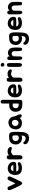

<svg xmlns="http://www.w3.org/2000/svg" viewBox="2636 -3378 969 6282"><g transform="rotate(-90 3121.0 -237.5)"><path d="M485 -438Q489 -426 487 -411Q485 -396 480 -380.5Q475 -365 468.5 -350.5Q462 -336 457 -325Q431 -272 408 -221Q385 -170 354 -110Q348 -98 340.5 -81.5Q333 -65 324 -49.5Q315 -34 304.5 -21Q294 -8 282 -2Q272 4 262 3Q254 5 244 -2Q232 -8 221.5 -21Q211 -34 202 -49.5Q193 -65 185.5 -81.5Q178 -98 172 -110Q160 -133 149.5 -153Q139 -173 127.5 -196.5Q116 -220 102 -250.5Q88 -281 69 -325Q64 -337 58 -350Q52 -363 47.5 -378Q43 -393 41.5 -408.5Q40 -424 43 -440Q46 -455 58 -464Q70 -473 85 -476Q100 -479 115 -475.5Q130 -472 139 -462Q148 -453 156 -438Q164 -423 171.5 -406.5Q179 -390 185.5 -373.5Q192 -357 198 -345Q212 -316 229.5 -282Q247 -248 261 -219Q271 -242 279 -257.5Q287 -273 294.5 -288Q302 -303 310.5 -321Q319 -339 332 -367Q344 -393 356.5 -418Q369 -443 387 -462Q396 -472 410 -475.5Q424 -479 439 -476Q454 -473 466.5 -463.5Q479 -454 485 -438Z M884 -137Q896 -140 908.5 -141Q921 -142 931.5 -138Q942 -134 949 -124.5Q956 -115 956 -98Q956 -86 950 -75Q944 -64 935 -55Q926 -46 915 -39.5Q904 -33 894 -29Q865 -16 827.5 -9Q790 -2 750 -4Q696 -6 646.5 -25.5Q597 -45 569 -90Q543 -134 538 -188Q533 -242 543 -290Q554 -348 580.5 -384.5Q607 -421 644 -443Q689 -469 745 -470Q801 -471 852 -448Q886 -433 913 -407.5Q940 -382 954 -346Q958 -337 960.5 -324Q963 -311 964 -296.5Q965 -282 964 -268Q963 -254 959 -243Q953 -225 944 -215Q935 -205 921 -200Q907 -195 887.5 -193.5Q868 -192 841 -191Q817 -190 796 -190Q775 -190 753 -190.5Q731 -191 707.5 -191.5Q684 -192 655 -193Q652 -173 660.5 -158.5Q669 -144 684 -134.5Q699 -125 718 -120Q737 -115 755 -114Q789 -112 820 -119.5Q851 -127 884 -137ZM841 -331Q822 -353 801 -363Q785 -370 767.5 -369.5Q750 -369 734 -364Q705 -357 685 -334Q683 -332 678 -324.5Q673 -317 668.5 -309Q664 -301 662 -294Q660 -287 664 -287H860Q859 -301 855 -310.5Q851 -320 841 -331Z M1046 -354Q1046 -366 1046 -381.5Q1046 -397 1047 -413.5Q1048 -430 1050.5 -445.5Q1053 -461 1058 -473Q1066 -491 1083 -497.5Q1100 -504 1120 -503Q1141 -503 1153 -496Q1165 -489 1171 -477.5Q1177 -466 1178.5 -451.5Q1180 -437 1180 -421Q1189 -437 1204.5 -447Q1220 -457 1236 -463Q1252 -469 1265 -471.5Q1278 -474 1280 -474Q1305 -476 1325.5 -475Q1346 -474 1371 -466Q1387 -460 1404 -449.5Q1421 -439 1434 -425Q1447 -411 1451.5 -394.5Q1456 -378 1447 -360Q1433 -335 1416 -335.5Q1399 -336 1379 -341Q1368 -343 1353 -350Q1338 -357 1327 -359Q1293 -364 1267 -354Q1241 -344 1222 -330Q1200 -313 1184 -291V-147Q1184 -120 1183.5 -91Q1183 -62 1175.5 -38.5Q1168 -15 1150.5 -0.5Q1133 14 1100 12Q1082 11 1068 -5.5Q1054 -22 1051 -38Q1049 -53 1048 -74Q1047 -95 1046.5 -118Q1046 -141 1046 -164.5Q1046 -188 1046 -208Z M1948 -189Q1948 -157 1946.5 -120Q1945 -83 1943 -51Q1943 -21 1940 9Q1938 35 1932 65.5Q1926 96 1915 122Q1901 156 1877 180.5Q1853 205 1815 216Q1783 224 1755 226.5Q1727 229 1695 225Q1674 222 1650 213.5Q1626 205 1605 192Q1584 179 1568 161.5Q1552 144 1546 122Q1539 95 1545.5 75Q1552 55 1566 46Q1580 37 1599 43Q1618 49 1635 74Q1647 92 1670 103Q1693 114 1719 116Q1745 118 1769.5 109.5Q1794 101 1808 80Q1818 65 1822.5 37Q1827 9 1828 -18Q1777 3 1723.5 -2.5Q1670 -8 1626.5 -35.5Q1583 -63 1556.5 -109.5Q1530 -156 1534 -215Q1537 -266 1555.5 -311Q1574 -356 1617 -386Q1652 -410 1696 -417.5Q1740 -425 1781 -425Q1805 -425 1828.5 -425Q1852 -425 1872 -419Q1892 -413 1908 -399Q1924 -385 1932 -358Q1945 -316 1946.5 -275Q1948 -234 1948 -189ZM1755 -106Q1765 -106 1774.5 -108Q1784 -110 1793 -113Q1810 -119 1818.5 -129Q1827 -139 1830 -151.5Q1833 -164 1832.5 -179Q1832 -194 1832 -210Q1832 -223 1831.5 -239Q1831 -255 1829 -269.5Q1827 -284 1823 -295Q1819 -306 1811 -309Q1797 -313 1779 -314.5Q1761 -316 1743 -314.5Q1725 -313 1708.5 -307.5Q1692 -302 1681 -293Q1666 -280 1658 -261Q1650 -242 1648.5 -221Q1647 -200 1651.5 -180Q1656 -160 1668 -144Q1682 -124 1706 -115Q1730 -106 1755 -106Z M2146 -421Q2176 -436 2209 -442.5Q2242 -449 2274.5 -445.5Q2307 -442 2337 -428.5Q2367 -415 2393 -390Q2419 -364 2433 -333Q2447 -302 2453 -264Q2457 -238 2466 -216Q2475 -194 2485.5 -172Q2496 -150 2505.5 -128Q2515 -106 2521 -82Q2526 -59 2517.5 -37.5Q2509 -16 2483 -11Q2468 -8 2454.5 -13.5Q2441 -19 2430 -29.5Q2419 -40 2410.5 -52.5Q2402 -65 2395 -76Q2372 -46 2345 -29.5Q2318 -13 2280 -8Q2248 -4 2219 -6Q2190 -8 2157 -17Q2114 -28 2086.5 -55.5Q2059 -83 2044.5 -119.5Q2030 -156 2029 -198Q2028 -240 2039 -281Q2053 -335 2081 -369Q2109 -403 2146 -421ZM2171 -304Q2157 -290 2149 -271Q2141 -252 2139.5 -231Q2138 -210 2143 -189Q2148 -168 2159 -152Q2169 -138 2193 -128.5Q2217 -119 2243 -117Q2273 -115 2295.5 -133Q2318 -151 2329.5 -178.5Q2341 -206 2340 -237.5Q2339 -269 2323 -295Q2311 -314 2291.5 -323Q2272 -332 2250 -332.5Q2228 -333 2206.5 -325.5Q2185 -318 2171 -304Z M2916 -699Q2935 -704 2949.5 -700.5Q2964 -697 2974.5 -687Q2985 -677 2990.5 -662Q2996 -647 2996 -629Q2997 -579 2996.5 -551Q2996 -523 2996 -502V-195Q2996 -141 2996 -105Q2996 -69 2992.5 -46.5Q2989 -24 2980.5 -13Q2972 -2 2955 2.5Q2938 7 2910.5 7Q2883 7 2842 7Q2734 7 2671.5 -44Q2609 -95 2605 -206Q2603 -254 2617 -294Q2631 -334 2658.5 -362.5Q2686 -391 2726.5 -406.5Q2767 -422 2819 -421H2874V-600Q2874 -616 2874 -631.5Q2874 -647 2877 -660.5Q2880 -674 2889 -684Q2898 -694 2916 -699ZM2742 -144Q2763 -115 2818 -112Q2829 -111 2839 -111.5Q2849 -112 2857 -114Q2866 -115 2874 -117V-302Q2839 -308 2810.5 -309.5Q2782 -311 2754 -289Q2739 -277 2731 -258.5Q2723 -240 2722 -219.5Q2721 -199 2726 -179Q2731 -159 2742 -144Z M3423 -137Q3435 -140 3447.5 -141Q3460 -142 3470.5 -138Q3481 -134 3488 -124.5Q3495 -115 3495 -98Q3495 -86 3489 -75Q3483 -64 3474 -55Q3465 -46 3454 -39.5Q3443 -33 3433 -29Q3404 -16 3366.5 -9Q3329 -2 3289 -4Q3235 -6 3185.5 -25.5Q3136 -45 3108 -90Q3082 -134 3077 -188Q3072 -242 3082 -290Q3093 -348 3119.5 -384.5Q3146 -421 3183 -443Q3228 -469 3284 -470Q3340 -471 3391 -448Q3425 -433 3452 -407.5Q3479 -382 3493 -346Q3497 -337 3499.5 -324Q3502 -311 3503 -296.5Q3504 -282 3503 -268Q3502 -254 3498 -243Q3492 -225 3483 -215Q3474 -205 3460 -200Q3446 -195 3426.5 -193.5Q3407 -192 3380 -191Q3356 -190 3335 -190Q3314 -190 3292 -190.5Q3270 -191 3246.5 -191.5Q3223 -192 3194 -193Q3191 -173 3199.5 -158.5Q3208 -144 3223 -134.5Q3238 -125 3257 -120Q3276 -115 3294 -114Q3328 -112 3359 -119.5Q3390 -127 3423 -137ZM3380 -331Q3361 -353 3340 -363Q3324 -370 3306.5 -369.5Q3289 -369 3273 -364Q3244 -357 3224 -334Q3222 -332 3217 -324.5Q3212 -317 3207.5 -309Q3203 -301 3201 -294Q3199 -287 3203 -287H3399Q3398 -301 3394 -310.5Q3390 -320 3380 -331Z M3585 -354Q3585 -366 3585 -381.5Q3585 -397 3586 -413.5Q3587 -430 3589.5 -445.5Q3592 -461 3597 -473Q3605 -491 3622 -497.5Q3639 -504 3659 -503Q3680 -503 3692 -496Q3704 -489 3710 -477.5Q3716 -466 3717.5 -451.5Q3719 -437 3719 -421Q3728 -437 3743.5 -447Q3759 -457 3775 -463Q3791 -469 3804 -471.5Q3817 -474 3819 -474Q3844 -476 3864.5 -475Q3885 -474 3910 -466Q3926 -460 3943 -449.5Q3960 -439 3973 -425Q3986 -411 3990.5 -394.5Q3995 -378 3986 -360Q3972 -335 3955 -335.5Q3938 -336 3918 -341Q3907 -343 3892 -350Q3877 -357 3866 -359Q3832 -364 3806 -354Q3780 -344 3761 -330Q3739 -313 3723 -291V-147Q3723 -120 3722.5 -91Q3722 -62 3714.5 -38.5Q3707 -15 3689.5 -0.5Q3672 14 3639 12Q3621 11 3607 -5.5Q3593 -22 3590 -38Q3588 -53 3587 -74Q3586 -95 3585.5 -118Q3585 -141 3585 -164.5Q3585 -188 3585 -208Z M4198 -379Q4198 -351 4198.5 -316Q4199 -281 4199 -243.5Q4199 -206 4199 -169.5Q4199 -133 4198 -102Q4197 -87 4195 -69.5Q4193 -52 4187 -37Q4181 -22 4168.5 -12.5Q4156 -3 4135 -4Q4104 -6 4090.5 -31Q4077 -56 4075 -101Q4075 -124 4074.5 -154Q4074 -184 4073.5 -215Q4073 -246 4073 -275.5Q4073 -305 4073 -329Q4073 -343 4072.5 -363Q4072 -383 4073 -404Q4074 -425 4078 -444.5Q4082 -464 4091 -477Q4098 -485 4111 -489.5Q4124 -494 4138.5 -494Q4153 -494 4166.5 -489Q4180 -484 4186 -475Q4190 -469 4192 -458Q4194 -447 4195.5 -433.5Q4197 -420 4197.5 -405.5Q4198 -391 4198 -379ZM4160 -581Q4129 -573 4108.5 -587.5Q4088 -602 4083 -631Q4079 -652 4086 -668Q4093 -684 4107 -692.5Q4121 -701 4139 -700Q4157 -699 4175 -686Q4192 -674 4199.5 -658Q4207 -642 4204.5 -627Q4202 -612 4191 -599.5Q4180 -587 4160 -581Z M4298 -357Q4298 -380 4297.5 -406Q4297 -432 4306 -453Q4314 -472 4332.5 -480.5Q4351 -489 4369 -484Q4387 -481 4397 -473Q4407 -465 4411.5 -454.5Q4416 -444 4417 -430.5Q4418 -417 4419 -404Q4429 -422 4444 -433Q4459 -444 4475 -451Q4491 -458 4505.5 -461Q4520 -464 4528 -464Q4566 -464 4603.5 -447.5Q4641 -431 4666 -401Q4680 -383 4687.5 -363.5Q4695 -344 4698.5 -323Q4702 -302 4703 -280.5Q4704 -259 4705 -237Q4710 -173 4705 -110Q4704 -97 4704 -80Q4704 -63 4701.5 -46.5Q4699 -30 4692.5 -17.5Q4686 -5 4671 -2Q4650 3 4636.5 0.5Q4623 -2 4615 -9Q4607 -16 4603 -27Q4599 -38 4596 -52Q4594 -63 4592.5 -77.5Q4591 -92 4590.5 -107Q4590 -122 4589.5 -136.5Q4589 -151 4589 -163Q4589 -182 4588 -205Q4587 -228 4588 -248Q4588 -295 4563.5 -319.5Q4539 -344 4497 -340Q4465 -336 4441 -314.5Q4417 -293 4418 -259Q4418 -246 4418 -235Q4418 -224 4417.5 -213Q4417 -202 4417 -189Q4417 -176 4417 -160Q4417 -127 4417 -90.5Q4417 -54 4408 -31Q4400 -7 4381 2Q4362 11 4336 -3Q4325 -9 4318.5 -19.5Q4312 -30 4308.5 -42Q4305 -54 4304 -66.5Q4303 -79 4302 -90Q4299 -123 4298.5 -151.5Q4298 -180 4298 -213Z M5203 -189Q5203 -157 5201.5 -120Q5200 -83 5198 -51Q5198 -21 5195 9Q5193 35 5187 65.5Q5181 96 5170 122Q5156 156 5132 180.5Q5108 205 5070 216Q5038 224 5010 226.5Q4982 229 4950 225Q4929 222 4905 213.5Q4881 205 4860 192Q4839 179 4823 161.5Q4807 144 4801 122Q4794 95 4800.5 75Q4807 55 4821 46Q4835 37 4854 43Q4873 49 4890 74Q4902 92 4925 103Q4948 114 4974 116Q5000 118 5024.5 109.5Q5049 101 5063 80Q5073 65 5077.5 37Q5082 9 5083 -18Q5032 3 4978.5 -2.5Q4925 -8 4881.5 -35.5Q4838 -63 4811.5 -109.5Q4785 -156 4789 -215Q4792 -266 4810.5 -311Q4829 -356 4872 -386Q4907 -410 4951 -417.5Q4995 -425 5036 -425Q5060 -425 5083.5 -425Q5107 -425 5127 -419Q5147 -413 5163 -399Q5179 -385 5187 -358Q5200 -316 5201.5 -275Q5203 -234 5203 -189ZM5010 -106Q5020 -106 5029.5 -108Q5039 -110 5048 -113Q5065 -119 5073.5 -129Q5082 -139 5085 -151.5Q5088 -164 5087.5 -179Q5087 -194 5087 -210Q5087 -223 5086.5 -239Q5086 -255 5084 -269.5Q5082 -284 5078 -295Q5074 -306 5066 -309Q5052 -313 5034 -314.5Q5016 -316 4998 -314.5Q4980 -313 4963.5 -307.5Q4947 -302 4936 -293Q4921 -280 4913 -261Q4905 -242 4903.5 -221Q4902 -200 4906.5 -180Q4911 -160 4923 -144Q4937 -124 4961 -115Q4985 -106 5010 -106Z M5630 -137Q5642 -140 5654.5 -141Q5667 -142 5677.5 -138Q5688 -134 5695 -124.5Q5702 -115 5702 -98Q5702 -86 5696 -75Q5690 -64 5681 -55Q5672 -46 5661 -39.5Q5650 -33 5640 -29Q5611 -16 5573.5 -9Q5536 -2 5496 -4Q5442 -6 5392.5 -25.5Q5343 -45 5315 -90Q5289 -134 5284 -188Q5279 -242 5289 -290Q5300 -348 5326.5 -384.5Q5353 -421 5390 -443Q5435 -469 5491 -470Q5547 -471 5598 -448Q5632 -433 5659 -407.5Q5686 -382 5700 -346Q5704 -337 5706.5 -324Q5709 -311 5710 -296.5Q5711 -282 5710 -268Q5709 -254 5705 -243Q5699 -225 5690 -215Q5681 -205 5667 -200Q5653 -195 5633.5 -193.5Q5614 -192 5587 -191Q5563 -190 5542 -190Q5521 -190 5499 -190.5Q5477 -191 5453.5 -191.5Q5430 -192 5401 -193Q5398 -173 5406.5 -158.5Q5415 -144 5430 -134.5Q5445 -125 5464 -120Q5483 -115 5501 -114Q5535 -112 5566 -119.5Q5597 -127 5630 -137ZM5587 -331Q5568 -353 5547 -363Q5531 -370 5513.5 -369.5Q5496 -369 5480 -364Q5451 -357 5431 -334Q5429 -332 5424 -324.5Q5419 -317 5414.5 -309Q5410 -301 5408 -294Q5406 -287 5410 -287H5606Q5605 -301 5601 -310.5Q5597 -320 5587 -331Z M5792 -357Q5792 -380 5791.5 -406Q5791 -432 5800 -453Q5808 -472 5826.5 -480.5Q5845 -489 5863 -484Q5881 -481 5891 -473Q5901 -465 5905.5 -454.5Q5910 -444 5911 -430.5Q5912 -417 5913 -404Q5923 -422 5938 -433Q5953 -444 5969 -451Q5985 -458 5999.5 -461Q6014 -464 6022 -464Q6060 -464 6097.5 -447.5Q6135 -431 6160 -401Q6174 -383 6181.5 -363.5Q6189 -344 6192.5 -323Q6196 -302 6197 -280.5Q6198 -259 6199 -237Q6204 -173 6199 -110Q6198 -97 6198 -80Q6198 -63 6195.5 -46.5Q6193 -30 6186.5 -17.5Q6180 -5 6165 -2Q6144 3 6130.5 0.5Q6117 -2 6109 -9Q6101 -16 6097 -27Q6093 -38 6090 -52Q6088 -63 6086.5 -77.5Q6085 -92 6084.5 -107Q6084 -122 6083.5 -136.5Q6083 -151 6083 -163Q6083 -182 6082 -205Q6081 -228 6082 -248Q6082 -295 6057.5 -319.5Q6033 -344 5991 -340Q5959 -336 5935 -314.5Q5911 -293 5912 -259Q5912 -246 5912 -235Q5912 -224 5911.5 -213Q5911 -202 5911 -189Q5911 -176 5911 -160Q5911 -127 5911 -90.5Q5911 -54 5902 -31Q5894 -7 5875 2Q5856 11 5830 -3Q5819 -9 5812.5 -19.5Q5806 -30 5802.5 -42Q5799 -54 5798 -66.5Q5797 -79 5796 -90Q5793 -123 5792.5 -151.5Q5792 -180 5792 -213Z"/></g></svg>

Font: Jua
Style: Regular
Weight: 400
Version: Version 1.001